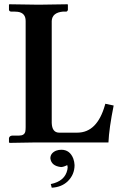

<svg xmlns="http://www.w3.org/2000/svg" viewBox="-20 -667 578 899"><path d="M267.1 34.2Q307.1 34.2 323.2 75.7Q328.6 90.8 329.1 106Q329.1 150.9 296.4 182.6Q267.6 209.5 222.2 211.9L217.8 194.8Q283.7 181.6 295.4 127.9Q296.9 121.1 296.9 116.2Q296.4 111.3 294.9 106Q278.3 114.7 266.1 115.2Q220.2 110.4 215.8 74.2Q215.8 50.3 242.2 38.6Q253.9 34.2 267.1 34.2ZM100.1 -568.8Q100.1 -606.9 62.5 -611.8Q54.2 -612.8 44.9 -612.8H30.8Q22.9 -614.3 22 -621.1V-645L23.9 -647Q24.9 -647 161.1 -645L295.9 -647L297.9 -645V-621.1Q296.4 -614.3 291 -612.8H275.9Q224.1 -608.4 222.2 -568.8V-91.8Q223.6 -46.9 255.9 -45.9H341.8Q434.6 -45.9 471.2 -174.3Q472.2 -178.2 473.1 -181.2L512.2 -172.9Q490.7 -66.4 487.8 0H145L25.9 2L22 0V-20Q23.9 -31.2 38.1 -32.2H69.8Q94.2 -32.2 98.6 -51.3Q100.1 -59.6 100.1 -71.8Z"/></svg>

Font: Linux Libertine O
Style: Semibold
Weight: 700
Designer: Philipp H. Poll
Foundry: Philipp H. Poll
Version: Version 5.0.0